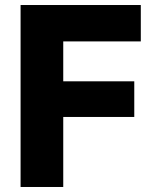

<svg xmlns="http://www.w3.org/2000/svg" viewBox="-20 -745 640 765"><path d="M62 -725H541V-580H232V-421H515V-279H232V0H62Z"/></svg>

Font: JuliaMono Black
Style: Regular
Weight: 900
Monospace: yes
Designer: cormullion
Foundry: corm
Version: Version 0.054; ttfautohint (v1.8.4)